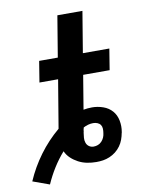

<svg xmlns="http://www.w3.org/2000/svg" viewBox="-149 -801 739 943"><g transform="rotate(-10 220.0 -329.0)"><path d="M23 77 -60 47Q-31 -20 12.5 -79Q56 -138 112 -185L152 -425H59L76 -530H169L203 -735H328L294 -530H426L409 -425H277L249 -256Q259 -258 270 -259Q281 -260 292 -260Q320 -260 347 -250.5Q374 -241 391.5 -221Q409 -201 414.5 -172.5Q420 -144 415 -116Q415 -115 415 -114Q415 -113 414 -112Q411 -95 405 -78.5Q399 -62 388.5 -47.5Q378 -33 364 -22Q350 -11 333.5 -4Q317 3 300.5 5.5Q284 8 267 8Q243 8 220.5 3.5Q198 -1 178 -11.5Q158 -22 142 -37Q126 -52 117 -72Q88 -39 64.5 -1.5Q41 36 23 77ZM267 -69Q278 -69 288.5 -73Q299 -77 307 -85.5Q315 -94 319.5 -104.5Q324 -115 325 -126Q327 -137 326.5 -148Q326 -159 320.5 -167Q315 -175 305 -179Q295 -183 284 -183Q271 -183 258.5 -179.5Q246 -176 235 -170L232 -158Q232 -155 231.5 -151.5Q231 -148 230 -145Q228 -132 227 -119.5Q226 -107 230 -95Q234 -83 244 -76Q254 -69 267 -69Z"/></g></svg>

Font: Iosevka Slab Extrabold
Style: Italic
Weight: 800
Italic angle: -9°
Monospace: yes
Designer: Belleve Invis
Foundry: Belleve Invis
Version: Version 11.1.0; ttfautohint (v1.8.3)